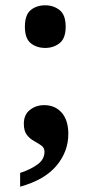

<svg xmlns="http://www.w3.org/2000/svg" viewBox="-20 -549 341 725"><path d="M151 -368Q118 -368 96 -386Q74 -404 74 -448Q74 -493 96 -511Q118 -529 151 -529Q182 -529 205 -511Q228 -493 228 -448Q228 -404 205 -386Q182 -368 151 -368ZM147 -152Q188 -152 213 -123.5Q238 -95 238 -43Q238 23 193.5 76.5Q149 130 56 156V104Q98 90 123 71Q148 52 148 24Q148 9 136 0.5Q124 -8 108.5 -16.5Q93 -25 81.5 -39.5Q70 -54 70 -82Q70 -116 93 -134Q116 -152 147 -152Z"/></svg>

Font: Noto Serif Sinhala SemiCondensed
Style: Bold
Weight: 700
Width: 4
Designer: Jelle Bosma - Monotype Design Team
Foundry: Monotype Imaging Inc.
Version: Version 2.007; ttfautohint (v1.8.4.7-5d5b)